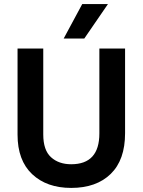

<svg xmlns="http://www.w3.org/2000/svg" viewBox="-20 -912 699 941"><path d="M593 -259Q593 -128 522.5 -59.5Q452 9 329 9Q209 9 137.5 -58.5Q66 -126 66 -252V-674H192V-253Q192 -176 230 -141.5Q268 -107 329 -107Q467 -107 467 -258V-674H593ZM393 -723H292L383 -892H509Z"/></svg>

Font: Hind Madurai SemiBold
Style: Regular
Weight: 600
Designer: Jyotish Sonowal
Foundry: Indian Type Foundry
Version: Version 1.001;PS 1.0;hotconv 1.0.86;makeotf.lib2.5.63406; tt